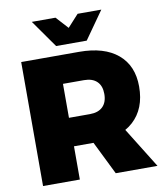

<svg xmlns="http://www.w3.org/2000/svg" viewBox="-97 -990 919 1069"><g transform="rotate(-10 362.5 -455.5)"><path d="M386 -701Q528 -701 605 -636Q682 -571 682 -453Q682 -327 605 -257.5Q528 -188 386 -188H267V0H59V-701ZM386 -349Q433 -349 458.5 -374Q484 -399 484 -446Q484 -492 458.5 -516.5Q433 -541 386 -541H267V-349ZM340 -264H542L706 0H470ZM439 -755H266L156 -911H290L403 -787H302L415 -911H549Z"/></g></svg>

Font: Alexandria ExtraBold
Style: Regular
Weight: 800
Designer: Mohamed Gaber
Foundry: Kief Type Foundry
Version: Version 5.100